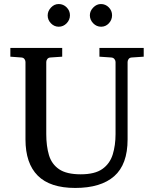

<svg xmlns="http://www.w3.org/2000/svg" viewBox="-20 -906 752 942"><path d="M529.8 -831.1Q529.8 -808.6 514.2 -791.7Q498.5 -774.9 476.1 -774.9Q453.6 -774.9 437.3 -791.7Q420.9 -808.6 420.9 -831.1Q420.9 -852.1 437.5 -869.1Q454.1 -886.2 475.1 -886.2Q497.6 -886.2 513.7 -869.9Q529.8 -853.5 529.8 -831.1ZM323.2 -831.1Q323.2 -808.6 306.9 -791.7Q290.5 -774.9 268.1 -774.9Q246.1 -774.9 230 -791.5Q213.9 -808.1 213.9 -830.1Q213.9 -851.6 230 -868.9Q246.1 -886.2 268.1 -886.2Q290.5 -886.2 306.9 -869.9Q323.2 -853.5 323.2 -831.1ZM685.1 -627.9 627 -624Q616.2 -623.5 611.1 -616.5Q606 -609.4 606 -602.1V-222.2Q606 -99.1 540.3 -41.5Q474.6 16.1 349.1 16.1Q225.6 16.1 165.3 -44.2Q105 -104.5 105 -222.2V-602.1Q105 -609.4 99.9 -616.5Q94.7 -623.5 84 -624L30.8 -627.9V-670.9H285.2V-627.9L228 -624Q217.3 -623.5 212.2 -616.5Q207 -609.4 207 -602.1V-248Q207 -189.5 220.2 -145Q233.4 -100.6 270 -75.7Q306.6 -50.8 376 -50.8Q445.3 -50.8 482.2 -76.9Q519 -103 533 -147.9Q546.9 -192.9 546.9 -248V-602.1Q546.9 -609.4 541.3 -616.5Q535.6 -623.5 524.9 -624L467.8 -627.9V-670.9H685.1Z"/></svg>

Font: Abyssinica SIL
Style: Regular
Weight: 400
Designer: Victor Gaultney and Lorna Evans
Foundry: SIL International
Version: Version 2.100